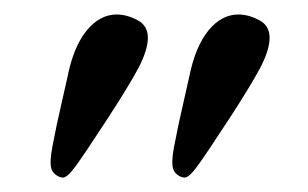

<svg xmlns="http://www.w3.org/2000/svg" viewBox="-20 -582 425 265"><path d="M309.1 -562Q322.8 -562 337.4 -554.4Q352.1 -546.9 352.1 -529.8Q352.1 -513.2 338.9 -487.8Q325.2 -462.4 296.9 -418.9Q263.2 -367.2 252 -352.1Q240.7 -336.9 234.9 -336.9Q229.5 -336.9 223.6 -341.8Q217.8 -346.7 217.8 -357.9Q217.8 -363.3 218.8 -370.4Q219.7 -377.4 222.2 -389.2L226.6 -411.1L233.4 -441.4L241.2 -476.1Q249.5 -517.6 267.6 -539.8Q285.6 -562 309.1 -562ZM141.1 -562Q154.8 -562 169.4 -554.4Q184.1 -546.9 184.1 -529.8Q184.1 -513.2 170.9 -487.8Q157.2 -462.4 128.9 -418.9Q95.2 -367.2 84 -352.1Q72.8 -336.9 66.9 -336.9Q61.5 -336.9 55.7 -341.8Q49.8 -346.7 49.8 -357.9Q49.8 -363.3 50.8 -370.4Q51.8 -377.4 54.2 -389.2L58.6 -411.1L65.4 -441.4L73.2 -476.1Q81.5 -517.6 99.6 -539.8Q117.7 -562 141.1 -562Z"/></svg>

Font: Linux Libertine Display G
Style: Regular
Weight: 400
Designer: Philipp H. Poll
Foundry: Philipp H. Poll
Version: Version 5.0.9